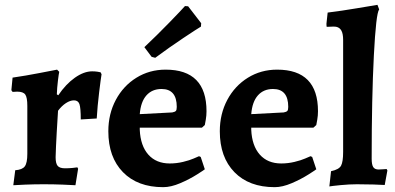

<svg xmlns="http://www.w3.org/2000/svg" viewBox="-20 -762 1632 794"><path d="M93 -126V-324Q93 -359 84.5 -371Q76 -383 51 -383L32 -382L27 -389L32 -441Q87 -449 143.5 -460Q200 -471 216 -474L225 -465Q223 -457 219.5 -428Q216 -399 215 -372L221 -368Q252 -414 289.5 -440.5Q327 -467 361 -467Q373 -467 383 -465.5Q393 -464 396 -463L400 -455Q397 -438 390 -380.5Q383 -323 380 -272L314 -268Q314 -316 308.5 -331.5Q303 -347 286 -347Q270 -347 252.5 -335.5Q235 -324 220 -304Q218 -277 214.5 -213.5Q211 -150 210 -112Q210 -86 218.5 -76Q227 -66 249 -66Q265 -66 280 -67.5Q295 -69 300 -70L303 -64L292 4Q278 3 239.5 1.5Q201 0 161 0Q123 0 84.5 1.5Q46 3 35 4L43 -58Q72 -60 82.5 -74Q93 -88 93 -126Z M682 -86Q710 -86 737 -92.5Q764 -99 781 -106.5Q798 -114 803 -116L810 -113L827 -62Q827 -61 795.5 -41Q764 -21 725.5 -4.5Q687 12 655 12Q549 12 488.5 -50Q428 -112 428 -219Q428 -291 459 -349Q490 -407 544 -440.5Q598 -474 665 -474Q834 -474 834 -302Q834 -284 831 -267Q828 -250 827 -245L815 -234H558V-225Q561 -159 593.5 -122.5Q626 -86 682 -86ZM711 -320Q711 -394 648 -394Q609 -394 585.5 -367.5Q562 -341 558 -290L692 -297Q703 -299 707 -303Q711 -307 711 -320ZM622 -523 607 -527 577 -567Q629 -616 680 -668.5Q731 -721 745 -737L758 -736L812 -666L811 -652Q794 -642 737 -604Q680 -566 622 -523Z M1143 -86Q1171 -86 1198 -92.5Q1225 -99 1242 -106.5Q1259 -114 1264 -116L1271 -113L1288 -62Q1288 -61 1256.5 -41Q1225 -21 1186.5 -4.5Q1148 12 1116 12Q1010 12 949.5 -50Q889 -112 889 -219Q889 -291 920 -349Q951 -407 1005 -440.5Q1059 -474 1126 -474Q1295 -474 1295 -302Q1295 -284 1292 -267Q1289 -250 1288 -245L1276 -234H1019V-225Q1022 -159 1054.5 -122.5Q1087 -86 1143 -86ZM1172 -320Q1172 -394 1109 -394Q1070 -394 1046.5 -367.5Q1023 -341 1019 -290L1153 -297Q1164 -299 1168 -303Q1172 -307 1172 -320Z M1399 -134V-597Q1399 -622 1392 -635Q1385 -648 1371 -651Q1367 -652 1358 -652L1331 -651Q1330 -655 1330 -664L1335 -710Q1392 -717 1457 -728Q1522 -739 1541 -742L1548 -723Q1535 -707 1526 -531.5Q1517 -356 1517 -106Q1517 -81 1523.5 -71Q1530 -61 1546 -61Q1555 -61 1565 -62Q1575 -63 1579 -63L1582 -57L1571 3Q1559 2 1525 1Q1491 0 1456 0Q1425 0 1389 3.5Q1353 7 1342 9L1349 -54Q1382 -61 1390.5 -77Q1399 -93 1399 -134Z"/></svg>

Font: Sahitya
Style: Bold
Weight: 700
Designer: Juan Pablo del Peral
Foundry: Juan Pablo del Peral (http://www.huertatipografica.com)
Version: Version 1.001;PS 001.000;hotconv 1.0.70;makeotf.lib2.5.58329